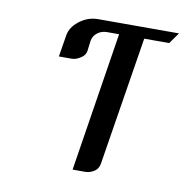

<svg xmlns="http://www.w3.org/2000/svg" viewBox="-58 -494 537 551"><g transform="rotate(10 210.5 -219.0)"><path d="M92.8 -313 103 -375Q106.4 -399.9 130.9 -418.9Q155.3 -438 186 -438H420.9L397.9 -405.8H325.2L265.1 -30.8Q262.7 -16.6 252 -8.8Q238.8 0 224.1 0H188L252 -405.8H216.8Q201.2 -405.8 189.5 -397Q177.7 -388.2 174.8 -374L170.9 -342.8Q168.9 -329.6 155.8 -321.8Q142.6 -313 129.9 -313Z"/></g></svg>

Font: Hhenum
Style: Italic
Weight: 400
Designer: T. Christopher White
Version: Version 1.0